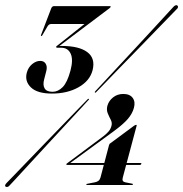

<svg xmlns="http://www.w3.org/2000/svg" viewBox="-21 -724 717 752"><path d="M406 -155.5Q407 -158 408 -160Q409 -162 411.5 -163L504 -231.5Q507 -233.5 509 -234.2Q511 -235 512 -235Q515.5 -235 514 -231L460 -29Q457.5 -20.5 460 -16Q462.5 -11.5 469.5 -10L497 -4.5Q500.5 -4 500 -2Q499 0.5 495.5 0.5H320.5Q316.5 0.5 317 -2Q317.5 -4 322.5 -4.5L350.5 -10Q359 -11.5 364.5 -15.8Q370 -20 372.5 -28.5ZM383.5 -190Q396.5 -200 404.2 -209Q412 -218 415.5 -230.5Q419 -243 412.8 -255Q406.5 -267 401 -280.2Q395.5 -293.5 399.5 -309.5Q405 -329 421.8 -342.5Q438.5 -356 462 -356Q487.5 -356 498.8 -340.5Q510 -325 503.5 -301.5Q497.5 -279 479.5 -258Q461.5 -237 422.5 -208.5L246.5 -80L246 -85.5H529.5Q531.5 -85.5 532.2 -84.8Q533 -84 532.5 -82Q531 -78 526.5 -78H241Q239.5 -78 239 -78.8Q238.5 -79.5 239 -81Q239.5 -82 240 -83Q240.5 -84 242 -84.5ZM356 -363.5Q354.5 -362 353.5 -361.2Q352.5 -360.5 351 -362Q350 -362.5 350.2 -363.8Q350.5 -365 352.5 -367Q357 -371.5 380.5 -397Q404 -422.5 438.5 -459.5Q473 -496.5 510.8 -537.2Q548.5 -578 581.8 -614Q615 -650 636.5 -673.5Q658 -697 659.5 -698.5Q663.5 -702.5 667.8 -703.5Q672 -704.5 674.5 -701.5Q677 -699.5 676 -695.2Q675 -691 671 -688Q669.5 -686.5 647.5 -663.8Q625.5 -641 591.2 -605.8Q557 -570.5 518.5 -530.8Q480 -491 444.5 -454.8Q409 -418.5 385 -393.2Q361 -368 356 -363.5ZM321 -334Q322.5 -336 324.5 -336.8Q326.5 -337.5 327 -336.5Q328 -336 327.2 -334.2Q326.5 -332.5 324 -330.5Q320 -326 296.5 -300.5Q273 -275 238.2 -237.5Q203.5 -200 165.5 -159Q127.5 -118 94 -81.5Q60.5 -45 38.5 -21.2Q16.5 2.5 15 4Q12 7.5 7.5 8.2Q3 9 1 7Q-2 5 -0.8 1Q0.5 -3 5 -7.5Q6.5 -9 28.8 -32Q51 -55 85.5 -90.8Q120 -126.5 158.5 -166.5Q197 -206.5 232.5 -243Q268 -279.5 292.2 -304.5Q316.5 -329.5 321 -334ZM207 -540.5 205.5 -543.5Q208 -544 214 -544Q220 -544 221.5 -544Q288.5 -544 321 -519.8Q353.5 -495.5 341.5 -448.5Q330.5 -407 286.5 -382.2Q242.5 -357.5 182.5 -357.5Q125 -357.5 100 -381.8Q75 -406 84 -439.5Q89.5 -460 104.8 -472.8Q120 -485.5 136.5 -485.5Q151.5 -485.5 158.2 -474Q165 -462.5 160 -444.5L152 -413.5Q146 -391 153.8 -377.8Q161.5 -364.5 185 -364.5Q206.5 -364.5 224.5 -382.8Q242.5 -401 255 -447.5Q266.5 -490.5 255.8 -513.8Q245 -537 218.5 -537H203.5Q201 -537 199.8 -538.2Q198.5 -539.5 199 -541Q199.5 -542.5 200.5 -543.5Q201.5 -544.5 203.5 -545.5L313 -632.5L314.5 -630H179.5Q170.5 -630 165 -620.5L144.5 -585.5Q144 -584.5 143 -583.8Q142 -583 141 -583Q139.5 -583 139.2 -584.2Q139 -585.5 139.5 -586.5L179.5 -691Q181 -695 183.8 -697.5Q186.5 -700 190 -700H409Q411 -700 412 -699.2Q413 -698.5 412.5 -697Q412 -696 411 -694.8Q410 -693.5 407.5 -691.5Z"/></svg>

Font: Fraunces 120pt SemiBold
Style: Italic
Weight: 600
Italic angle: -16°
Version: Version 1.000;[b76b70a41]